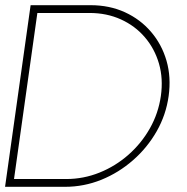

<svg xmlns="http://www.w3.org/2000/svg" viewBox="-30 -720 722 740"><path d="M-10.5 0 88 -700H319Q392 -700 451.5 -672.8Q511 -645.5 552.2 -597.2Q593.5 -549 611.8 -485.8Q630 -422.5 620 -350Q610 -277.5 574 -214.2Q538 -151 483 -102.8Q428 -54.5 360.8 -27.2Q293.5 0 220.5 0ZM24 -30H225Q292 -30 353.5 -54.8Q415 -79.5 465 -123.5Q515 -167.5 547.8 -225.5Q580.5 -283.5 590 -350Q599.5 -416.5 582.8 -474.5Q566 -532.5 528.2 -576.5Q490.5 -620.5 436 -645.2Q381.5 -670 315 -670H114Z"/></svg>

Font: Urbanist Thin
Style: Italic
Weight: 100
Italic angle: -8°
Designer: Corey Hu
Foundry: Corey Hu
Version: Version 1.321; ttfautohint (v1.8.4.7-5d5b)